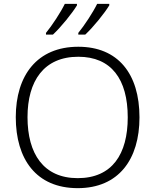

<svg xmlns="http://www.w3.org/2000/svg" viewBox="-20 -968 808 998"><path d="M548 -940V-948H485C463 -903 419 -836 387 -797V-788H423C466 -828 523 -899 548 -940ZM380 -940V-948H317C295 -903 251 -836 219 -797V-788H255C298 -828 355 -899 380 -940ZM705 -358C705 -585 593 -725 387 -725C173 -725 62 -576 62 -359C62 -141 168 10 384 10C597 10 705 -140 705 -358ZM123 -359C123 -547 208 -673 387 -673C558 -673 644 -557 644 -358C644 -167 563 -42 384 -42C206 -42 123 -169 123 -359Z"/></svg>

Font: Noto Sans Sinhala UI Light
Style: Regular
Weight: 300
Designer: Jelle Bosma - Monotype Design Team
Foundry: Monotype Imaging Inc.
Version: Version 2.006